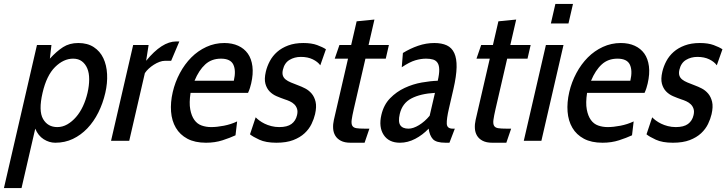

<svg xmlns="http://www.w3.org/2000/svg" viewBox="-20 -720 3715 982"><path d="M262.7 10C295.4 10 325.4 3.5 352.7 -9.5C380 -22.5 404.7 -40.5 426.7 -63.5C448.6 -86.5 467.4 -113.5 482.9 -144.5C498.4 -175.5 510.3 -209 518.6 -245C526.3 -278.3 529.3 -310.3 527.7 -341C526.1 -371.7 519.7 -398.8 508.5 -422.5C497.3 -446.2 481 -465 459.6 -479C438.1 -493 411.8 -500 380.4 -500C350.4 -500 324.5 -493 302.6 -479C280.7 -465 258.1 -445.3 235 -420L243.1 -490H169.1L0.1 242H90.1L160.3 -62C170.1 -38 184.4 -20 203.3 -8C222.2 4 242 10 262.7 10ZM354 -420C372 -420 386.9 -415.5 398.8 -406.5C410.8 -397.5 420 -385.3 426.4 -370C432.9 -354.7 436.1 -336.2 436.1 -314.5C436.1 -292.8 433.3 -269.7 427.6 -245C422 -221 414.3 -198.3 404.4 -177C394.4 -155.7 382.7 -137.2 369 -121.5C355.4 -105.8 340.5 -93.3 324.4 -84C308.2 -74.7 291.2 -70 273.2 -70C240.5 -70 216.2 -83.8 200.2 -111.5C184.3 -139.2 183.4 -183.7 197.6 -245C211.3 -304.3 232.6 -348.3 261.5 -377C290.5 -405.7 321.3 -420 354 -420Z M855.4 -409 897.3 -508H881.3C832.6 -508 781.3 -475 727.4 -409L740.1 -490H661.1L548 0H641L720.9 -346C726.1 -354 732.7 -361.7 740.7 -369C748.7 -376.3 757.4 -383 766.8 -389C776.2 -395 785.8 -399.8 795.7 -403.5C805.5 -407.2 814.8 -409 823.4 -409Z M954.6 -245H1248.6C1252.6 -253.7 1255.8 -262 1258.3 -270C1260.8 -278 1262.9 -285.7 1264.6 -293C1272.2 -325.7 1274.3 -355 1271 -381C1267.6 -407 1259.8 -428.7 1247.5 -446C1235.1 -463.3 1218.7 -476.7 1198.2 -486C1177.7 -495.3 1154.1 -500 1127.4 -500C1094.8 -500 1064.1 -493.3 1035.3 -480C1006.6 -466.7 980.9 -448.7 958.3 -426C935.8 -403.3 916.3 -376.7 899.9 -346C883.5 -315.3 871.3 -283 863.5 -249C855.3 -213.7 852.5 -180.3 854.9 -149C857.3 -117.7 865.5 -90.2 879.4 -66.5C893.2 -42.8 912.9 -24.2 938.4 -10.5C963.9 3.2 995.7 10 1033.7 10C1064.4 10 1092.5 5.8 1118.1 -2.5C1143.7 -10.8 1165.8 -19.3 1184.5 -28L1192.9 -99C1171.9 -89 1149.4 -81.7 1125.3 -77C1101.2 -72.3 1079.5 -70 1060.2 -70C1042.8 -70 1026.6 -72.7 1011.5 -78C996.4 -83.3 983.9 -92.8 974.1 -106.5C964.2 -120.2 957.2 -138.2 953.1 -160.5C948.9 -182.8 949.4 -211 954.6 -245ZM1110 -420C1142.6 -420 1163.8 -409.8 1173.4 -389.5C1183.1 -369.2 1183.9 -341.7 1175.9 -307H974.9C989.9 -343 1008.1 -370.8 1029.7 -390.5C1051.2 -410.2 1078 -420 1110 -420Z M1393.7 10C1427.7 10 1456.4 5.5 1479.8 -3.5C1503.2 -12.5 1522.6 -24.2 1537.9 -38.5C1553.2 -52.8 1565 -68.7 1573.4 -86C1581.7 -103.3 1587.7 -120 1591.4 -136C1597.2 -161.3 1598.1 -182.5 1594.1 -199.5C1590 -216.5 1583.2 -230.5 1573.8 -241.5C1564.3 -252.5 1553.5 -261.2 1541.3 -267.5C1529.1 -273.8 1517.4 -279 1506.3 -283C1492.2 -288.3 1479.6 -293.3 1468.3 -298C1457 -302.7 1447.9 -307.8 1440.9 -313.5C1433.9 -319.2 1429.1 -326 1426.6 -334C1424.1 -342 1424.2 -351.7 1426.8 -363C1432.2 -386.3 1443.4 -403.2 1460.5 -413.5C1477.5 -423.8 1497 -429 1519 -429C1542.4 -429 1562.6 -424.8 1579.7 -416.5C1596.7 -408.2 1609.6 -398 1618.1 -386L1647 -468C1636.1 -475.3 1621.1 -482.5 1602 -489.5C1583 -496.5 1559.4 -500 1531.4 -500C1502.1 -500 1476.3 -495.8 1454.1 -487.5C1431.8 -479.2 1412.9 -468.2 1397.4 -454.5C1381.9 -440.8 1369.5 -425.2 1360.1 -407.5C1350.7 -389.8 1343.8 -371.7 1339.5 -353C1333.8 -328.3 1333.1 -308 1337.4 -292C1341.7 -276 1348.9 -262.8 1358.8 -252.5C1368.7 -242.2 1380.7 -234 1394.6 -228C1408.6 -222 1422.4 -216.7 1435.9 -212C1444.7 -209.3 1453.4 -206 1462.1 -202C1470.9 -198 1478.5 -192.8 1485.1 -186.5C1491.6 -180.2 1496.3 -172.5 1499.2 -163.5C1502.2 -154.5 1502.2 -143.7 1499.2 -131C1494.8 -111.7 1485.3 -96.7 1470.9 -86C1456.4 -75.3 1435.5 -70 1408.2 -70C1394.2 -70 1380.7 -71.7 1367.8 -75C1354.9 -78.3 1343.4 -82.5 1333.2 -87.5C1323 -92.5 1314 -98 1306 -104C1298.1 -110 1292 -115.3 1287.7 -120L1258.6 -33C1268.1 -25 1284 -15.8 1306.3 -5.5C1328.6 4.8 1357.7 10 1393.7 10Z M1844.7 10 1869.3 -62H1845.3C1826.6 -62 1812.3 -62.8 1802.4 -64.5C1792.4 -66.2 1785.6 -70.3 1781.8 -77C1778 -83.7 1777 -93.7 1778.7 -107C1780.5 -120.3 1784 -138.7 1789.4 -162L1849 -420H1953L1969.1 -490H1865.1L1895.1 -620L1804.1 -611L1776.1 -490H1716.1L1692 -420H1760L1687.7 -107C1684.3 -92.3 1683 -78 1683.8 -64C1684.5 -50 1688.2 -37.5 1694.6 -26.5C1701.1 -15.5 1710.7 -6.7 1723.5 0C1736.3 6.7 1752.7 10 1772.7 10Z M2278.7 10 2306.3 -62H2295.3C2276 -62 2265.9 -70.3 2265.1 -87C2264.3 -103.7 2267.9 -129.7 2276.1 -165L2299.2 -265C2309.3 -309 2314.7 -346 2315.3 -376C2315.9 -406 2312 -430.2 2303.5 -448.5C2295.1 -466.8 2282.3 -480 2265.2 -488C2248 -496 2226.8 -500 2201.4 -500C2173.4 -500 2145.9 -495.3 2118.7 -486C2091.5 -476.7 2065.5 -464.3 2040.7 -449L2034.8 -376C2061.6 -394 2084.7 -405.8 2104 -411.5C2123.3 -417.2 2141.6 -420 2159 -420C2173 -420 2185 -418.5 2194.9 -415.5C2204.9 -412.5 2212.6 -406.8 2218 -398.5C2223.4 -390.2 2226.3 -378.7 2226.5 -364C2226.8 -349.3 2224.3 -330.3 2218.9 -307C2194.7 -306.3 2167.5 -303.3 2137.3 -298C2107.1 -292.7 2077.9 -283.5 2049.9 -270.5C2021.9 -257.5 1997 -239.8 1975.2 -217.5C1953.4 -195.2 1938.5 -166.7 1930.5 -132C1920.9 -90.7 1924.9 -56.7 1942.4 -30C1959.9 -3.3 1987.7 10 2025.7 10C2052.4 10 2078.4 3.3 2103.8 -10C2129.2 -23.3 2152.1 -40.7 2172.3 -62C2175.6 -38.7 2182.8 -20.8 2194 -8.5C2205.1 3.8 2226.7 10 2258.7 10ZM2204.6 -245 2177.5 -128C2160.9 -108 2142.7 -92 2123 -80C2103.2 -68 2085.3 -62 2069.3 -62C2049.3 -62 2035.3 -67.8 2027.4 -79.5C2019.4 -91.2 2018.5 -110.3 2024.6 -137C2033.1 -173.7 2052.9 -200.2 2084 -216.5C2115.1 -232.8 2155.3 -242.3 2204.6 -245Z M2569.7 10 2594.3 -62H2570.3C2551.6 -62 2537.3 -62.8 2527.4 -64.5C2517.4 -66.2 2510.6 -70.3 2506.8 -77C2503 -83.7 2502 -93.7 2503.7 -107C2505.5 -120.3 2509 -138.7 2514.4 -162L2574 -420H2678L2694.1 -490H2590.1L2620.1 -620L2529.1 -611L2501.1 -490H2441.1L2417 -420H2485L2412.7 -107C2409.3 -92.3 2408 -78 2408.8 -64C2409.5 -50 2413.2 -37.5 2419.6 -26.5C2426.1 -15.5 2435.7 -6.7 2448.5 0C2461.3 6.7 2477.7 10 2497.7 10Z M2797.5 -600H2887.5L2910.6 -700H2820.6ZM2659 0H2749L2862.1 -490H2772.1Z M2982.6 -245H3276.6C3280.6 -253.7 3283.8 -262 3286.3 -270C3288.8 -278 3290.9 -285.7 3292.6 -293C3300.2 -325.7 3302.3 -355 3299 -381C3295.6 -407 3287.8 -428.7 3275.5 -446C3263.1 -463.3 3246.7 -476.7 3226.2 -486C3205.7 -495.3 3182.1 -500 3155.4 -500C3122.8 -500 3092.1 -493.3 3063.3 -480C3034.6 -466.7 3008.9 -448.7 2986.3 -426C2963.8 -403.3 2944.3 -376.7 2927.9 -346C2911.5 -315.3 2899.3 -283 2891.5 -249C2883.3 -213.7 2880.5 -180.3 2882.9 -149C2885.3 -117.7 2893.5 -90.2 2907.4 -66.5C2921.2 -42.8 2940.9 -24.2 2966.4 -10.5C2991.9 3.2 3023.7 10 3061.7 10C3092.4 10 3120.5 5.8 3146.1 -2.5C3171.7 -10.8 3193.8 -19.3 3212.5 -28L3220.9 -99C3199.9 -89 3177.4 -81.7 3153.3 -77C3129.2 -72.3 3107.5 -70 3088.2 -70C3070.8 -70 3054.6 -72.7 3039.5 -78C3024.4 -83.3 3011.9 -92.8 3002.1 -106.5C2992.2 -120.2 2985.2 -138.2 2981.1 -160.5C2976.9 -182.8 2977.4 -211 2982.6 -245ZM3138 -420C3170.6 -420 3191.8 -409.8 3201.4 -389.5C3211.1 -369.2 3211.9 -341.7 3203.9 -307H3002.9C3017.9 -343 3036.1 -370.8 3057.7 -390.5C3079.2 -410.2 3106 -420 3138 -420Z M3421.7 10C3455.7 10 3484.4 5.5 3507.8 -3.5C3531.2 -12.5 3550.6 -24.2 3565.9 -38.5C3581.2 -52.8 3593 -68.7 3601.4 -86C3609.7 -103.3 3615.7 -120 3619.4 -136C3625.2 -161.3 3626.1 -182.5 3622.1 -199.5C3618 -216.5 3611.2 -230.5 3601.8 -241.5C3592.3 -252.5 3581.5 -261.2 3569.3 -267.5C3557.1 -273.8 3545.4 -279 3534.3 -283C3520.2 -288.3 3507.6 -293.3 3496.3 -298C3485 -302.7 3475.9 -307.8 3468.9 -313.5C3461.9 -319.2 3457.1 -326 3454.6 -334C3452.1 -342 3452.2 -351.7 3454.8 -363C3460.2 -386.3 3471.4 -403.2 3488.5 -413.5C3505.5 -423.8 3525 -429 3547 -429C3570.4 -429 3590.6 -424.8 3607.7 -416.5C3624.7 -408.2 3637.6 -398 3646.1 -386L3675 -468C3664.1 -475.3 3649.1 -482.5 3630 -489.5C3611 -496.5 3587.4 -500 3559.4 -500C3530.1 -500 3504.3 -495.8 3482.1 -487.5C3459.8 -479.2 3440.9 -468.2 3425.4 -454.5C3409.9 -440.8 3397.5 -425.2 3388.1 -407.5C3378.7 -389.8 3371.8 -371.7 3367.5 -353C3361.8 -328.3 3361.1 -308 3365.4 -292C3369.7 -276 3376.9 -262.8 3386.8 -252.5C3396.7 -242.2 3408.7 -234 3422.6 -228C3436.6 -222 3450.4 -216.7 3463.9 -212C3472.7 -209.3 3481.4 -206 3490.1 -202C3498.9 -198 3506.5 -192.8 3513.1 -186.5C3519.6 -180.2 3524.3 -172.5 3527.2 -163.5C3530.2 -154.5 3530.2 -143.7 3527.2 -131C3522.8 -111.7 3513.3 -96.7 3498.9 -86C3484.4 -75.3 3463.5 -70 3436.2 -70C3422.2 -70 3408.7 -71.7 3395.8 -75C3382.9 -78.3 3371.4 -82.5 3361.2 -87.5C3351 -92.5 3342 -98 3334 -104C3326.1 -110 3320 -115.3 3315.7 -120L3286.6 -33C3296.1 -25 3312 -15.8 3334.3 -5.5C3356.6 4.8 3385.7 10 3421.7 10Z"/></svg>

Font: Cabin Condensed
Style: Regular
Weight: 400
Italic angle: -13°
Designer: Pablo Impallari
Foundry: Pablo Impallari. www.impallari.com Igino Marini. www.ikern.com
Version: Version 1.006